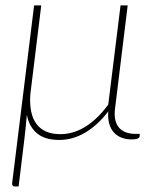

<svg xmlns="http://www.w3.org/2000/svg" viewBox="-20 -513 578 712"><path d="M498.5 -16.5 497.5 -5.5Q496.5 -1.5 489.5 1.2Q482.5 4 468 4Q449 4 432.2 -2Q415.5 -8 403.5 -20.5Q391.5 -33 385.5 -52.8Q379.5 -72.5 381.5 -100Q344 -50.5 297.5 -22.2Q251 6 199.5 6Q147.5 6 118 -18Q88.5 -42 79.5 -87Q77.5 -64.5 75.2 -41Q73 -17.5 70.5 2L49 178.5H36Q30 178.5 27.2 175.2Q24.5 172 25 166.5L106.5 -493H133L92.5 -163.5Q90 -129 95.2 -101.5Q100.5 -74 114.2 -54.8Q128 -35.5 150.2 -25.5Q172.5 -15.5 203.5 -15.5Q253.5 -15.5 298.8 -44.5Q344 -73.5 381.5 -125.5L427 -493H453.5L406.5 -109.5Q403.5 -85 407.8 -67.5Q412 -50 422.2 -38.8Q432.5 -27.5 447.8 -22Q463 -16.5 482.5 -16.5Z"/></svg>

Font: Lato ExtraLight
Style: Italic
Weight: 275
Italic angle: -7°
Designer: Lukasz Dziedzic with Adam Twardoch and Botio Nikoltchev
Foundry: tyPoland Lukasz Dziedzic
Version: Version 2.015; 2015-08-06; http://www.latofonts.com/